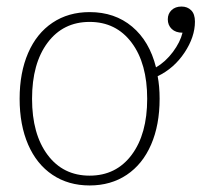

<svg xmlns="http://www.w3.org/2000/svg" viewBox="-20 -557 616 587"><path d="M462 -324Q468 -293 468 -255Q468 -175 442 -115Q416 -55 367.5 -22.5Q319 10 254 10Q189 10 140.5 -22.5Q92 -55 66 -115Q40 -175 40 -255Q40 -335 66 -395Q92 -455 140.5 -487.5Q189 -520 254 -520Q331 -520 384 -475.5Q437 -431 457 -351Q486 -368 508.5 -398Q531 -428 538 -457Q517 -457 505 -468.5Q493 -480 493 -498Q493 -515 504.5 -526Q516 -537 535 -537Q553 -537 564.5 -525.5Q576 -514 576 -491Q576 -444 544 -396Q512 -348 462 -324ZM430 -255Q430 -363 382.5 -426.5Q335 -490 254 -490Q173 -490 125.5 -426.5Q78 -363 78 -255Q78 -147 125.5 -83.5Q173 -20 254 -20Q335 -20 382.5 -83.5Q430 -147 430 -255Z"/></svg>

Font: Thasadith
Style: Regular
Weight: 400
Designer: Cadson Demak Co.,Ltd.
Foundry: Cadson Demak Co.,Ltd.
Version: Version 1.000; ttfautohint (v1.6)